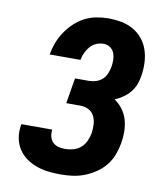

<svg xmlns="http://www.w3.org/2000/svg" viewBox="-84 -813 768 890"><g transform="rotate(10 300.0 -367.5)"><path d="M260 8Q231 8 202 4.5Q173 1 146.5 -8.5Q120 -18 97.5 -34.5Q75 -51 60.5 -74Q46 -97 41 -125.5Q36 -154 41 -184Q41 -185 41.5 -187Q42 -189 42 -190H188Q188 -189 187.5 -188.5Q187 -188 187 -188Q185 -171 189 -156Q193 -141 203.5 -130.5Q214 -120 229 -116Q244 -112 260 -112Q279 -112 298.5 -117Q318 -122 333.5 -135Q349 -148 357.5 -166.5Q366 -185 370 -204Q373 -225 372 -246Q371 -267 362.5 -285Q354 -303 336 -312.5Q318 -322 297 -322H230L250 -442H317Q333 -442 349.5 -447.5Q366 -453 378.5 -464.5Q391 -476 397.5 -492Q404 -508 407 -524Q410 -541 409.5 -558Q409 -575 403 -590Q397 -605 383.5 -614Q370 -623 353 -623Q336 -623 319 -616Q302 -609 290 -595Q278 -581 270.5 -564.5Q263 -548 260 -531H115Q120 -559 130 -586Q140 -613 156.5 -638Q173 -663 195 -684Q217 -705 243 -718.5Q269 -732 297.5 -737.5Q326 -743 353 -743Q385 -743 415 -737.5Q445 -732 471 -717.5Q497 -703 515.5 -680.5Q534 -658 543.5 -630Q553 -602 554.5 -570.5Q556 -539 551 -508Q548 -487 540.5 -467Q533 -447 519 -429.5Q505 -412 486.5 -399.5Q468 -387 448 -378Q470 -363 486 -341.5Q502 -320 509.5 -294Q517 -268 517.5 -239.5Q518 -211 513 -183Q508 -155 497.5 -127.5Q487 -100 468.5 -77Q450 -54 424.5 -37Q399 -20 371.5 -9.5Q344 1 316 4.5Q288 8 260 8Z"/></g></svg>

Font: Iosevka SS04 Hv Ex Obl
Style: Regular
Weight: 900
Width: 7
Italic angle: -9°
Monospace: yes
Designer: Belleve Invis
Foundry: Belleve Invis
Version: Version 19.0.0; ttfautohint (v1.8.4)